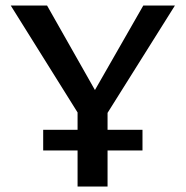

<svg xmlns="http://www.w3.org/2000/svg" viewBox="-20 -678 675 698"><path d="M284 -234 19 -658H151L355 -298ZM262 0V-297H371V0ZM353 -239 295 -298 501 -658H616ZM137 -131V-206H498V-131Z"/></svg>

Font: Ysabeau Office SemiBold
Style: Regular
Weight: 600
Designer: Christian Thalmann (Catharsis Fonts)
Version: Version 2.001;gftools[0.9.30]; featfreeze: tnum,lnum,ss02